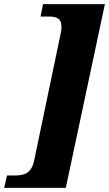

<svg xmlns="http://www.w3.org/2000/svg" viewBox="-77 -780 527 928"><path d="M-57 128H241L430 -760H131L119 -700H160C192 -700 220 -694 220 -651C220 -642 220 -637 218 -626L88 -4C75 59 38 68 -3 68H-43Z"/></svg>

Font: Noto Serif Tamil SemiCondensed Black
Style: Italic
Weight: 900
Width: 4
Italic angle: -12°
Designer: Indian Type Foundry, Tom Grace, and the Monotype Design Team
Foundry: Monotype Imaging Inc.
Version: Version 2.003